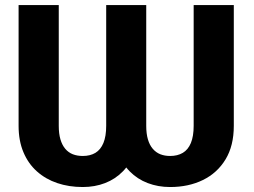

<svg xmlns="http://www.w3.org/2000/svg" viewBox="-20 -731 1007 761"><path d="M400.9 -710.9H530.3V-232.4Q530.3 -173.3 513.7 -127.9Q497.1 -82.5 467 -51.8Q437 -21 396.5 -5.4Q356 10.3 308.1 10.3Q252.9 10.3 206.8 -5.4Q160.6 -21 126.2 -51.8Q91.8 -82.5 72.8 -127.9Q53.7 -173.3 53.7 -232.4V-710.9H212.9V-232.4Q212.9 -201.2 219.5 -178.7Q226.1 -156.2 238.5 -141.4Q251 -126.5 268.6 -119.6Q286.1 -112.8 308.1 -112.8Q337.4 -112.8 358.2 -125.2Q378.9 -137.7 389.9 -164.3Q400.9 -190.9 400.9 -232.4ZM747.6 -710.9H906.7V-232.4Q906.7 -153.3 874 -99.4Q841.3 -45.4 784.4 -17.6Q727.5 10.3 654.3 10.3Q606.4 10.3 565.4 -5.4Q524.4 -21 494.1 -51.8Q463.9 -82.5 447 -127.9Q430.2 -173.3 430.2 -232.4V-710.9H559.6V-232.4Q559.6 -201.2 566.2 -178.7Q572.8 -156.2 585.4 -141.4Q598.1 -126.5 615.5 -119.6Q632.8 -112.8 654.3 -112.8Q683.6 -112.8 704.6 -125.2Q725.6 -137.7 736.6 -164.3Q747.6 -190.9 747.6 -232.4Z"/></svg>

Font: Roboto ExtraBold
Style: Regular
Weight: 800
Designer: Christian Robertson
Foundry: Google
Version: Version 3.009; 2024